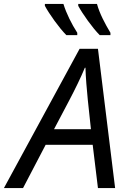

<svg xmlns="http://www.w3.org/2000/svg" viewBox="-77 -964 659 984"><path d="M-57 0H41L157 -222H398L425 0H513L425 -714H331ZM277 -448C308 -507 337 -566 358 -617H361C362 -570 368 -503 373 -452L389 -302H200ZM153 -944V-934C175 -893 226 -821 263 -784H319V-796C290 -841 263 -895 248 -944ZM324 -944V-934C346 -893 397 -821 434 -784H489V-796C462 -841 433 -895 420 -944Z"/></svg>

Font: BC Sans
Style: Italic
Weight: 400
Italic angle: -12°
Designer: Monotype Design Team
Designer: Province of B.C.
Foundry: Monotype Imaging Inc.
Version: Version 2.000;GOOG;noto-source:20170915:90ef993387c0